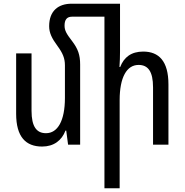

<svg xmlns="http://www.w3.org/2000/svg" viewBox="-20 -780 995 1035"><path d="M412 -432C412 -485 400 -517 369 -558C339 -597 328 -615 328 -642C328 -673 340 -690 368 -690H543V235H625V-240C625 -363 663 -430 727 -430C778 -430 805 -395 805 -309V0H888V-325C888 -451 836 -502 752 -502C687 -502 648 -471 628 -419H624C626 -447 627 -475 627 -503V-760H366C295 -760 245 -722 245 -639C245 -603 259 -574 290 -532C318 -494 330 -466 330 -428V-252C330 -129 291 -62 228 -62C178 -62 150 -96 150 -183V-492H67V-167C67 -42 119 10 207 10C270 10 313 -23 333 -76H337L347 0H412Z"/></svg>

Font: Noto Sans Armenian Condensed
Style: Regular
Weight: 400
Width: 3
Designer: Monotype Design Team
Foundry: Monotype Imaging Inc.
Version: Version 2.008